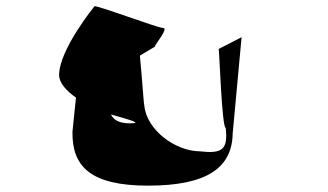

<svg xmlns="http://www.w3.org/2000/svg" viewBox="-20 -878 1033 604"><path d="M166 -642C166 -617 189 -592 219 -571C213 -512 208 -464 208 -464C206 -354 265 -294 446 -294C631 -294 710 -350 712 -458L740 -761L668 -724C670 -719 678 -476 690 -476C698 -406 678 -394 608 -402C530 -403 441 -470 434 -546C432 -550 427 -634 420 -703L467 -731C467 -738 512 -790 493 -790C476 -790 277 -865 277 -858C277 -858 166 -722 166 -642ZM329 -518C391 -500 430 -490 389 -490C354 -490 337 -501 329 -518Z"/></svg>

Font: Ampere
Style: SCUltExt
Weight: 400
Version: Version 1